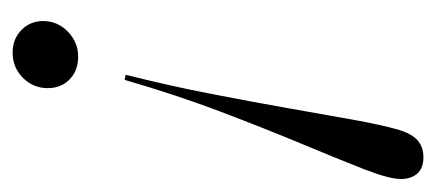

<svg xmlns="http://www.w3.org/2000/svg" viewBox="-211 -460 682 300"><g transform="rotate(90 130.0 -310.0)"><path d="M104.8 -163.7 96.8 -165.3Q113.7 -232.3 126.2 -296.4Q138.7 -360.5 148.8 -417.7Q158.9 -475 166.9 -519.8Q175 -564.5 182.3 -590.3Q188.7 -612.1 199.2 -621.4Q209.7 -630.6 225.8 -630.6Q242.7 -630.6 251.2 -621Q259.7 -611.3 259.7 -595.2Q259.7 -577.4 244.4 -537.9Q229 -498.4 205.2 -441.5Q181.5 -384.7 154.8 -314.5Q128.2 -244.4 104.8 -163.7ZM62.1 11.3Q41.1 11.3 27 -2.4Q12.9 -16.1 12.9 -36.3Q12.9 -58.9 29.4 -75Q46 -91.1 68.5 -91.1Q90.3 -91.1 104 -77.8Q117.7 -64.5 117.7 -43.5Q117.7 -21 101.6 -4.8Q85.5 11.3 62.1 11.3Z"/></g></svg>

Font: Playfair 144pt Light
Style: Italic
Weight: 300
Italic angle: -15.6°
Designer: Claus Eggers Sørensen
Foundry: Claus Eggers Sørensen
Version: Version 2.001;gftools[0.9.30]